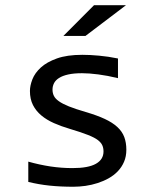

<svg xmlns="http://www.w3.org/2000/svg" viewBox="-20 -710 590 739"><path d="M466.3 -133.8C466.3 -152 463.6 -168.3 458.3 -182.6C452.9 -196.9 444 -209.8 431.6 -221.2C419.3 -232.6 403.2 -242.9 383.3 -252.2C363.4 -261.5 339 -270.3 310.1 -278.8C283.4 -286.6 261.7 -293.9 245.1 -300.5C228.5 -307.2 215.6 -313.9 206.3 -320.6C197 -327.2 190.7 -334.1 187.3 -341.3C183.8 -348.5 182.1 -356.4 182.1 -365.2C182.1 -374 184.1 -382.2 188 -389.9C191.9 -397.5 198.3 -404.2 207.3 -409.9C216.2 -415.6 227.9 -420.1 242.4 -423.3C256.9 -426.6 274.7 -428.2 295.9 -428.2C313.5 -428.2 334.2 -426.7 358.2 -423.6C382.1 -420.5 407.4 -415.7 434.1 -409.2V-484.9C408.7 -490.1 384.3 -493.7 360.8 -495.8C337.4 -498 316.1 -499 296.9 -499C257.8 -499 225.3 -494.4 199.2 -485.1C173.2 -475.8 152.5 -464.2 137.2 -450.2C121.9 -436.2 111.1 -421.1 104.7 -404.8C98.4 -388.5 95.2 -373.5 95.2 -359.9C95.2 -339 99.1 -321 106.9 -305.7C114.7 -290.4 125.5 -277 139.2 -265.6C152.8 -254.2 169 -244.4 187.7 -236.1C206.5 -227.8 226.9 -220.4 249 -213.9C278.6 -205.1 302 -197.3 319.1 -190.4C336.2 -183.6 348.8 -177 356.9 -170.7C365.1 -164.3 370.7 -157.6 373.8 -150.6C376.9 -143.6 378.4 -135.7 378.4 -127C378.4 -106.4 368.7 -90.7 349.1 -79.6C329.6 -68.5 299.5 -63 258.8 -63C230.8 -63 202.6 -65.1 174.3 -69.3C146 -73.6 117.5 -79.8 88.9 -87.9V-9.8C115.6 -3.3 142.8 1.5 170.7 4.4C198.5 7.3 229 8.8 262.2 8.8C277.5 8.8 293.1 7.6 309.1 5.4C325 3.1 340.6 -0.5 355.7 -5.4C370.8 -10.3 385.1 -16.4 398.4 -23.9C411.8 -31.4 423.5 -40.4 433.6 -51C443.7 -61.6 451.7 -73.7 457.5 -87.4C463.4 -101.1 466.3 -116.5 466.3 -133.8ZM464.8 -689.9H341.8L224.1 -571.8H309.1ZM0 -490.2Z"/></svg>

Font: CodeNewRoman Nerd Font Mono
Style: Regular
Weight: 400
Monospace: yes
Designer: Sam Radian
Foundry: Code New Roman
Version: Version 2.00 November 29, 2014;Nerd Fonts 3.2.1